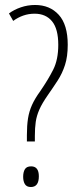

<svg xmlns="http://www.w3.org/2000/svg" viewBox="-20 -744 314 771"><path d="M88 -201Q88 -240 92.5 -268.5Q97 -297 108.5 -322.5Q120 -348 141 -377Q174 -425 194 -465Q214 -505 214 -564Q214 -628 189 -658.5Q164 -689 119 -689Q95 -689 73.5 -681.5Q52 -674 33 -660L16 -690Q36 -705 63.5 -714.5Q91 -724 121 -724Q180 -724 216 -684.5Q252 -645 252 -564Q252 -517 241 -483Q230 -449 211.5 -420.5Q193 -392 172 -362Q149 -329 138 -304Q127 -279 123.5 -254.5Q120 -230 120 -198V-176H88ZM73 -34Q73 -53 80 -64.5Q87 -76 105 -76Q136 -76 136 -36Q136 7 104 7Q87 7 80 -4.5Q73 -16 73 -34Z"/></svg>

Font: Noto Sans Gujarati ExtraCondensed ExtraLight
Style: Regular
Weight: 200
Width: 2
Designer: Jelle Bosma - Monotype Design Team, Universal Thirst
Foundry: Monotype Imaging Inc.
Version: Version 2.106; ttfautohint (v1.8.4.7-5d5b)